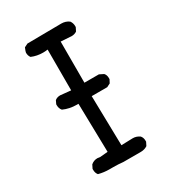

<svg xmlns="http://www.w3.org/2000/svg" viewBox="-181 -864 863 954"><g transform="rotate(-30 250.0 -387.0)"><path d="M344 -12H244Q216 -15 187 -15H166Q134 -15 104 -23Q94 -35 94 -53V-59L104 -79Q120 -93 141 -93L156 -91L201 -95L195 -374H186Q144 -374 109 -390Q98 -403 98 -421V-427L107 -446Q119 -456 137 -456L197 -450V-684Q184 -682 171 -682Q135 -682 105 -695Q96 -707 96 -724Q96 -729 105 -750L125 -760L320 -762Q345 -762 364 -748Q374 -734 374 -717V-711L364 -691Q351 -682 334 -682L273 -686V-450H356L380 -438Q390 -427 390 -409V-403L380 -384L360 -374H271L277 -89L343 -91Q364 -91 382 -78Q392 -66 392 -49V-43L382 -23Q365 -12 344 -12Z"/></g></svg>

Font: Xiaolai SC
Style: Regular
Weight: 400
Designer: Nozomi Seto 瀬戸のぞみ
Version: Version 3.11;December 4, 2020;FontCreator 13.0.0.2613 64-bit